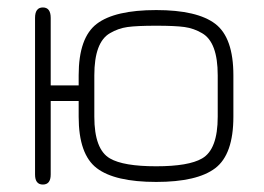

<svg xmlns="http://www.w3.org/2000/svg" viewBox="-20 -488 708 515"><path d="M116 -217V-20Q116 7 95 7Q74 7 74 -20V-440Q74 -468 95 -468Q116 -468 116 -440V-259H191V-286Q191 -387 239.5 -424Q288 -461 399 -461Q509 -461 557.5 -424Q606 -387 606 -286V-175Q606 -74 557.5 -37Q509 0 399 0Q288 0 239.5 -37Q191 -74 191 -175V-217ZM275 -63Q311 -42 399 -42Q486 -42 522 -63Q564 -87 564 -175V-286Q564 -375 522 -399Q500 -412 475 -415.5Q450 -419 399 -419Q347 -419 322 -415.5Q297 -412 275 -399Q233 -375 233 -286V-175Q233 -87 275 -63Z"/></svg>

Font: Jura Light
Style: Regular
Weight: 300
Designer: Daniel Johnson, Alexei Vanyashin
Foundry: Daniel Johnson
Version: Version 5.103